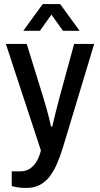

<svg xmlns="http://www.w3.org/2000/svg" viewBox="-20 -743 492 948"><path d="M109 185Q83 185 64 181.5Q45 178 38 176V103H81Q104 103 123 92.5Q142 82 157.5 59Q173 36 182 0L9 -526H112L197 -251Q202 -235 208.5 -211.5Q215 -188 221.5 -163Q228 -138 232 -118H238Q242 -133 246 -151.5Q250 -170 255 -189.5Q260 -209 265 -227Q270 -245 273 -259L346 -526H445L291 -16Q278 27 262 64Q246 101 225.5 128Q205 155 176.5 170Q148 185 109 185ZM95 -591 191 -723H277L373 -591H291L211 -703H257L177 -591Z"/></svg>

Font: Archivo SemiCondensed Medium
Style: Regular
Weight: 500
Width: 4
Designer: Hector Gatti
Foundry: Omnibus-Type
Version: Version 2.001